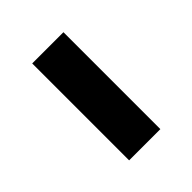

<svg xmlns="http://www.w3.org/2000/svg" viewBox="-9 -438 339 339"><g transform="rotate(45 161.0 -268.0)"><path d="M40 -229V-307H282V-229Z"/></g></svg>

Font: Noto Sans Historical
Style: Regular
Weight: 400
Designer: Monotype Design Team
Foundry: Monotype Imaging Inc.
Version: Version 2.013; ttfautohint (v1.8.4.7-5d5b)